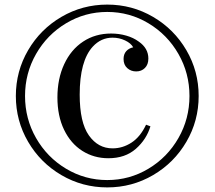

<svg xmlns="http://www.w3.org/2000/svg" viewBox="-20 -802 934 836"><path d="M845 -384Q845 -276 791.5 -184.5Q738 -93 646.5 -39.5Q555 14 447 14Q339 14 247.5 -39.5Q156 -93 102.5 -184.5Q49 -276 49 -384Q49 -492 102.5 -583.5Q156 -675 247.5 -728.5Q339 -782 447 -782Q555 -782 646.5 -728.5Q738 -675 791.5 -583.5Q845 -492 845 -384ZM89 -384Q89 -285 137 -201Q185 -117 267.5 -67.5Q350 -18 447 -18Q544 -18 626.5 -67.5Q709 -117 757 -201Q805 -285 805 -384Q805 -483 757 -567Q709 -651 626.5 -700.5Q544 -750 447 -750Q350 -750 267.5 -700.5Q185 -651 137 -567Q89 -483 89 -384ZM584 -621Q626 -592 626 -547Q626 -521 611 -506Q596 -491 573 -491Q550 -491 534 -505.5Q518 -520 518 -545Q518 -566 529.5 -579Q541 -592 560 -596Q550 -614 524.5 -626Q499 -638 470 -638Q420 -638 384 -599Q327 -537 327 -390Q327 -269 367 -212.5Q407 -156 470 -156Q514 -156 552.5 -181Q591 -206 616 -259L635 -252Q618 -195 571.5 -154Q525 -113 452 -113Q389 -113 338.5 -145Q288 -177 259 -237Q230 -297 230 -378Q230 -459 259.5 -522.5Q289 -586 342 -621Q395 -656 464 -656Q498 -656 529.5 -647Q561 -638 584 -621Z"/></svg>

Font: Playfair Display SC
Style: Regular
Weight: 400
Designer: Claus Eggers Sørensen
Foundry: Claus Eggers Sørensen
Version: Version 1.200; ttfautohint (v1.6)